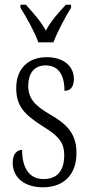

<svg xmlns="http://www.w3.org/2000/svg" viewBox="-20 -786 380 816"><path d="M143 -606H207C224 -651 258 -715 282 -753V-766H260C227 -730 198 -699 175 -656C151 -699 122 -730 90 -766H67V-753C91 -715 127 -651 143 -606ZM163 10C252 10 305 -45 305 -135C305 -208 275 -253 195 -298C128 -337 100 -367 100 -422C100 -471 123 -508 174 -508C226 -508 254 -471 254 -400C281 -400 294 -419 294 -451C294 -503 252 -543 178 -543C100 -543 49 -494 49 -412C49 -336 81 -300 167 -246C235 -205 253 -174 253 -127C253 -60 223 -25 165 -25C103 -25 74 -74 74 -149C53 -149 34 -133 34 -94C34 -36 78 10 163 10Z"/></svg>

Font: Noto Serif Georgian ExtraCondensed Light
Style: Regular
Weight: 300
Width: 2
Designer: Monotype Design Team, Akaki Razmadze
Foundry: Google LLC
Version: Version 2.003